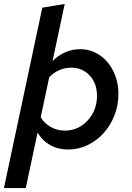

<svg xmlns="http://www.w3.org/2000/svg" viewBox="-50 -754 669 976"><path d="M-30 202 165 -715 279 -734 217 -443Q245 -472 281 -488Q317 -504 358 -504Q399 -504 434.5 -486.5Q470 -469 496 -438.5Q522 -408 537 -366.5Q552 -325 552 -277Q552 -219 531.5 -167Q511 -115 476.5 -77Q442 -39 395.5 -16.5Q349 6 296 6Q245 6 205 -16.5Q165 -39 141 -80L81 202ZM312 -410Q281 -410 252.5 -398Q224 -386 200 -361L157 -158Q175 -127 208 -108.5Q241 -90 279 -90Q348 -90 395.5 -141.5Q443 -193 443 -267Q443 -330 406 -370Q369 -410 312 -410Z"/></svg>

Font: Red Hat Text Medium
Style: Italic
Weight: 500
Italic angle: -12°
Designer: Pentagram / MCKL
Foundry: Pentagram / MCKL
Version: Version 1.003; Red Hat Text Medium Italic